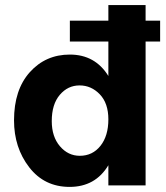

<svg xmlns="http://www.w3.org/2000/svg" viewBox="-20 -727 651 753"><path d="M293 -116Q343 -116 374 -155Q405 -194 405 -259Q405 -322 371.5 -357Q338 -392 292 -392Q246 -392 214.5 -355Q183 -318 183 -252Q183 -191 215 -153.5Q247 -116 293 -116ZM608 -646V-564H551V0H405V-79Q354 6 253 6Q154 6 94.5 -71Q35 -148 35 -255Q35 -375 97 -444Q159 -513 254 -513Q353 -513 405 -429V-564H254V-646H405V-707H551V-646Z"/></svg>

Font: Hind Bold
Style: Regular
Weight: 700
Designer: Manushi Parikh, Satya Rajpurohit
Foundry: Indian Type Foundry
Version: Version 1.201;PS 1.0;hotconv 1.0.78;makeotf.lib2.5.61930; tt